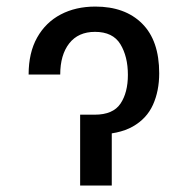

<svg xmlns="http://www.w3.org/2000/svg" viewBox="-20 -573 580 593"><path d="M68.4 -342.8Q68.4 -410.2 94.7 -457Q121.1 -503.9 167.5 -528.3Q213.9 -552.7 274.4 -552.7Q366.2 -552.7 418.9 -500.2Q471.7 -447.8 471.7 -346.7Q471.7 -292 452.4 -249.3Q433.1 -206.5 389.9 -182.1Q346.7 -157.7 274.4 -157.2H251V-218.8H272.5Q329.1 -218.8 352.1 -252.9Q375 -287.1 375 -341.8Q375 -398.4 351.8 -436.5Q328.6 -474.6 273.4 -474.6Q221.7 -474.6 193.8 -439Q166 -403.3 166 -342.8ZM227.5 -218.8H325.2V0H227.5Z"/></svg>

Font: GitLab Sans
Style: Regular
Weight: 400
Designer: Rasmus Andersson
Foundry: Modifications by GitLab B.V., manufactured by rsms
Version: Version 4.000;git-c8fb6b7